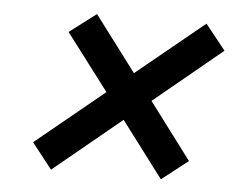

<svg xmlns="http://www.w3.org/2000/svg" viewBox="-41 -624 705 559"><g transform="rotate(5 312.0 -344.5)"><path d="M541 -576 600 -502 401 -338 525 -173 448 -113 325 -276 127 -113 68 -188 268 -352 143 -517 221 -576 343 -414Z"/></g></svg>

Font: CBA Beacon Sans Bold
Style: Italic
Weight: 700
Italic angle: -13°
Designer: Wei Huang
Foundry: Wei Huang
Version: Version 1.002